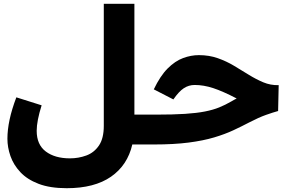

<svg xmlns="http://www.w3.org/2000/svg" viewBox="-20 -760 1534 1010"><path d="M331 230Q243 230 183 207Q123 184 87 145.5Q51 107 35 61Q19 15 19 -30Q19 -77 30.5 -131Q42 -185 66 -248L199 -206Q186 -165 179.5 -131.5Q173 -98 173 -72Q173 1 221 37Q269 73 348 73Q393 73 434 58Q475 43 500.5 5.5Q526 -32 526 -98V-740H687V-157H777V0H676Q651 109 564 169.5Q477 230 331 230Z M777 -157H800Q891 -157 953 -161Q1015 -165 1058 -173.5Q1101 -182 1133 -195Q1165 -208 1196 -226Q1207 -232 1213.5 -236Q1220 -240 1225 -242Q1152 -280 1101.5 -296.5Q1051 -313 1004 -313Q973 -313 947 -296Q921 -279 892 -237L789 -290Q823 -361 862 -400Q901 -439 943 -454.5Q985 -470 1026 -470Q1080 -470 1125.5 -454Q1171 -438 1211 -414Q1251 -390 1289 -366.5Q1327 -343 1365 -327Q1403 -311 1446 -312L1443 -176Q1417 -169 1379 -155.5Q1341 -142 1291 -116Q1251 -95 1207 -74.5Q1163 -54 1106 -37Q1049 -20 972 -10Q895 0 790 0H777Q747 0 747 -78Q747 -157 777 -157Z"/></svg>

Font: Readex Pro
Style: Bold
Weight: 700
Designer: Bonnie Shaver-Troup, Thomas Jockin
Foundry: Lexend
Version: Version 1.203; ttfautohint (v1.8.3)